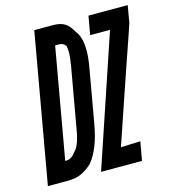

<svg xmlns="http://www.w3.org/2000/svg" viewBox="-110 -826 831 924"><g transform="rotate(-15 305.5 -364.0)"><path d="M145.5 -735H238Q276 -735 297.5 -721.2Q319 -707.5 336.5 -675Q363.5 -642.5 363.5 -574.5Q363.5 -541.5 355.5 -495L308 -225.5Q287 -104 236.5 -43.5Q207.5 -17 180 -5Q152.5 7 114 7H14.5ZM179.5 -119Q191 -127.5 201 -152.5Q211 -177.5 217.5 -214.5L271.5 -520Q279 -563 279 -590.5Q279 -610.5 275.5 -621.5Q268 -631 260.5 -634.5Q253 -638 243 -638H223.5L126.5 -88.5L138 -89Q148.5 -90 159.2 -97.5Q170 -105 179.5 -119ZM498 -642H399L415.5 -735H611L596.5 -650.5Q595.5 -645 527 -447.5Q506.5 -387.5 464.8 -265.8Q423 -144 402.5 -82.5L500 -86.5L483.5 7H279.5Z"/></g></svg>

Font: JuliaMono SemiBoldItalic
Style: Regular
Weight: 600
Italic angle: -9°
Monospace: yes
Designer: cormullion
Foundry: corm
Version: Version 0.049; ttfautohint (v1.8.4)